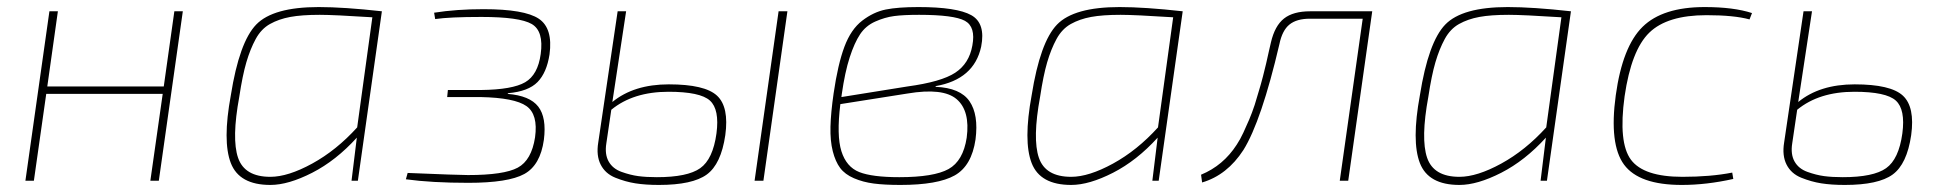

<svg xmlns="http://www.w3.org/2000/svg" viewBox="-20 -512 5511 544"><path d="M498 -480 430 0H406L441 -246H111L76 0H52L120 -480H144L114 -267H444L474 -480Z M976 0 991 -122Q932 -57 864.5 -22.5Q797 12 746 12Q658 12 634 -50Q610 -112 634 -242Q658 -393 706 -442.5Q754 -492 883 -492Q954 -492 1062 -480L994 0ZM992 -151 1035 -463Q926 -470 886 -470Q835 -470 802.5 -464Q770 -458 745 -444Q720 -430 704.5 -401.5Q689 -373 678 -335.5Q667 -298 658 -238Q636 -119 654.5 -65Q673 -11 746 -11Q796 -11 864.5 -48.5Q933 -86 992 -151Z M1213 -458 1210 -476Q1273 -486 1350 -486Q1466 -486 1506.5 -459Q1547 -432 1537 -358Q1529 -306 1503 -279.5Q1477 -253 1420 -248L1418 -246Q1481 -241 1505 -210Q1529 -179 1521 -116Q1511 -44 1465.5 -19Q1420 6 1307 6Q1203 6 1130 -4L1135 -22Q1279 -16 1306 -16Q1408 -16 1447 -37Q1486 -58 1496 -123Q1505 -188 1471.5 -211.5Q1438 -235 1342 -237H1247L1249 -257H1343Q1432 -258 1468 -279Q1504 -300 1512 -359Q1521 -424 1486.5 -444Q1452 -464 1344 -464Q1254 -464 1213 -458Z M1754 -480 1715 -223Q1776 -273 1875 -273Q1977 -273 2011.5 -241Q2046 -209 2035 -129Q2023 -47 1982.5 -17.5Q1942 12 1847 12Q1809 12 1780.5 7.5Q1752 3 1723.5 -8.5Q1695 -20 1682 -45.5Q1669 -71 1675 -108L1730 -480ZM2211 -480 2143 0H2118L2186 -480ZM1712 -201 1698 -106Q1693 -75 1704.5 -54.5Q1716 -34 1741 -25Q1766 -16 1788.5 -13Q1811 -10 1841 -10Q1928 -10 1964 -35.5Q2000 -61 2010 -134Q2019 -202 1991.5 -227Q1964 -252 1874 -252Q1774 -252 1712 -201Z M2631 -268V-266Q2701 -263 2727 -225Q2753 -187 2744 -117Q2733 -42 2685 -15Q2637 12 2531 12Q2486 12 2455.5 8Q2425 4 2399.5 -7Q2374 -18 2360.5 -36Q2347 -54 2339.5 -83.5Q2332 -113 2333 -153Q2334 -193 2342 -248Q2354 -330 2372.5 -379.5Q2391 -429 2423 -453.5Q2455 -478 2489.5 -485Q2524 -492 2582 -492Q2691 -492 2732 -469Q2773 -446 2760 -380Q2740 -287 2631 -268ZM2364 -237 2551 -267Q2647 -280 2686.5 -306Q2726 -332 2735 -383Q2745 -436 2714 -453Q2683 -470 2584 -470Q2540 -470 2513.5 -466.5Q2487 -463 2460 -451Q2433 -439 2417 -415Q2401 -391 2387.5 -349.5Q2374 -308 2365 -245ZM2551 -247 2361 -217Q2350 -128 2364 -83.5Q2378 -39 2414.5 -24.5Q2451 -10 2528 -10Q2626 -10 2667.5 -33Q2709 -56 2719 -122Q2729 -198 2690.5 -231Q2652 -264 2551 -247Z M3245 0 3260 -122Q3201 -57 3133.5 -22.5Q3066 12 3015 12Q2927 12 2903 -50Q2879 -112 2903 -242Q2927 -393 2975 -442.5Q3023 -492 3152 -492Q3223 -492 3331 -480L3263 0ZM3261 -151 3304 -463Q3195 -470 3155 -470Q3104 -470 3071.5 -464Q3039 -458 3014 -444Q2989 -430 2973.5 -401.5Q2958 -373 2947 -335.5Q2936 -298 2927 -238Q2905 -119 2923.5 -65Q2942 -11 3015 -11Q3065 -11 3133.5 -48.5Q3202 -86 3261 -151Z M3868 -480 3800 0H3776L3841 -459H3691Q3654 -459 3633.5 -442.5Q3613 -426 3605 -387Q3554 -169 3503 -87Q3457 -16 3386 5L3383 -17Q3446 -43 3484 -102Q3494 -117 3503 -136.5Q3512 -156 3519.5 -173.5Q3527 -191 3535 -215L3547 -255Q3552 -271 3558.5 -296Q3565 -321 3567.5 -332.5Q3570 -344 3575 -366Q3580 -388 3581 -392Q3592 -439 3618 -459.5Q3644 -480 3692 -480Z M4345 0 4360 -122Q4301 -57 4233.5 -22.5Q4166 12 4115 12Q4027 12 4003 -50Q3979 -112 4003 -242Q4027 -393 4075 -442.5Q4123 -492 4252 -492Q4323 -492 4431 -480L4363 0ZM4361 -151 4404 -463Q4295 -470 4255 -470Q4204 -470 4171.5 -464Q4139 -458 4114 -444Q4089 -430 4073.5 -401.5Q4058 -373 4047 -335.5Q4036 -298 4027 -238Q4005 -119 4023.5 -65Q4042 -11 4115 -11Q4165 -11 4233.5 -48.5Q4302 -86 4361 -151Z M4888 -23 4891 -5Q4815 12 4745 12Q4624 12 4581.5 -45.5Q4539 -103 4558 -242Q4577 -380 4634 -436Q4691 -492 4810 -492Q4892 -492 4944 -475L4937 -457Q4893 -469 4815 -469Q4704 -469 4653 -419.5Q4602 -370 4583 -239Q4565 -108 4601 -59.5Q4637 -11 4747 -11Q4827 -11 4888 -23Z M5114 -480 5075 -223Q5136 -273 5235 -273Q5337 -273 5371.5 -241Q5406 -209 5395 -129Q5383 -47 5342.5 -17.5Q5302 12 5207 12Q5169 12 5140.5 7.5Q5112 3 5083.5 -8.5Q5055 -20 5042 -45.5Q5029 -71 5035 -108L5090 -480ZM5072 -201 5058 -106Q5053 -75 5064.5 -54.5Q5076 -34 5101 -25Q5126 -16 5148.5 -13Q5171 -10 5201 -10Q5288 -10 5324 -35.5Q5360 -61 5370 -134Q5379 -202 5351.5 -227Q5324 -252 5234 -252Q5134 -252 5072 -201Z"/></svg>

Font: Ezarion Thin
Style: Italic
Weight: 250
Italic angle: -8°
Designer: Natanael Gama
Version: Version 1.001;PS 001.001;hotconv 1.0.70;makeotf.lib2.5.58329